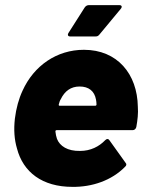

<svg xmlns="http://www.w3.org/2000/svg" viewBox="-20 -720 569 748"><path d="M445 -700H326C320 -700 314 -697 310 -691L247 -592C242 -584 245 -578 253 -578H352C358 -578 362 -579 367 -585L450 -685C457 -693 455 -700 445 -700ZM517 -304C515 -432 437 -526 307 -526C201 -526 112 -464 68 -367C53 -335 43 -298 38 -258C33 -214 36 -176 46 -142C70 -49 145 8 262 8C339 9 415 -17 467 -70C473 -75 474 -81 469 -86L406 -174C402 -180 396 -180 390 -174C366 -149 333 -132 292 -132C243 -131 213 -151 202 -179C199 -188 197 -197 196 -207C195 -211 198 -213 201 -213H497C503 -213 509 -217 511 -225C516 -252 519 -279 517 -304ZM290 -383C326 -383 348 -365 354 -332C355 -326 356 -320 356 -313C356 -310 354 -308 351 -308H212C210 -308 208 -310 209 -313C211 -321 213 -328 217 -334C232 -365 256 -383 290 -383Z"/></svg>

Font: Barlow ExtraBold
Style: Italic
Weight: 800
Italic angle: -7°
Designer: Jeremy Tribby
Foundry: Tribby Type
Version: Version 1.422;hotconv 1.0.109;makeotfexe 2.5.65596